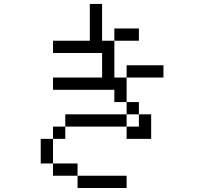

<svg xmlns="http://www.w3.org/2000/svg" viewBox="-20 -895 1040 978"><path d="M625 62.5V0H375V62.5ZM812.5 -500V-562.5H625V-500H562.5V-687.5H500V-875H437.5V-687.5H250V-625H500Q500 -625 500 -500H250V-437.5H562.5V-375H625V-312.5H312.5V-250H250V-187.5H187.5Q187.5 -187.5 187.5 -62.5H250V0H375V-62.5H250Q250 -62.5 250 -187.5H312.5V-250H625V-187.5H750Q750 -187.5 750 -312.5H687.5V-250H625V-312.5H687.5V-375H625Q625 -375 625 -500ZM687.5 -687.5V-750H562.5V-687.5Z"/></svg>

Font: UnifontExMono
Style: Regular
Weight: 500
Version: Version 15.0.06